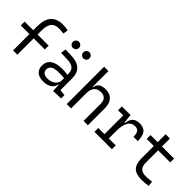

<svg xmlns="http://www.w3.org/2000/svg" viewBox="135 -1696 2660 2660"><g transform="rotate(45 1465.0 -366.0)"><path d="M206.1 0V-320.3H37.1V-395.5H206.1V-473.6Q206.1 -742.2 441.4 -742.2Q495.6 -742.2 544.9 -732.4L534.2 -658.7Q479 -665.5 438.5 -665.5Q290 -665.5 290 -478.5V-395.5H507.8V-320.3H290V0Z M995.1 4.9 990.2 -109.4H981.4Q974.1 -52.2 925.8 -21.2Q877.4 9.8 803.2 9.8Q723.6 9.8 680.2 -27.8Q636.7 -65.4 636.7 -134.3Q636.7 -216.3 696.3 -259Q755.9 -301.8 867.7 -301.8Q931.6 -301.8 977.5 -293V-315.9Q977.5 -381.3 938 -411.6Q898.4 -441.9 816.9 -443.4L700.2 -446.3L710 -522.5L810.5 -521Q938 -519 998.5 -465.3Q1059.1 -411.6 1059.1 -303.7V-74.7L1147.5 -65.4V0ZM977.5 -227.1Q950.7 -231 922.1 -231.7Q893.6 -232.4 865.2 -232.4Q717.3 -232.4 717.3 -138.7Q717.3 -101.6 742.9 -81.1Q768.6 -60.5 814.5 -60.5Q865.7 -60.5 902.1 -78.1Q938.5 -95.7 958 -124Q977.5 -152.3 977.5 -184.1ZM767.6 -610.4Q742.7 -610.4 725.1 -627.7Q707.5 -645 707.5 -669.9Q707.5 -694.8 725.1 -712.4Q742.7 -730 767.6 -730Q792.5 -730 810.1 -712.4Q827.6 -694.8 827.6 -669.9Q827.6 -645 810.1 -627.7Q792.5 -610.4 767.6 -610.4ZM972.7 -610.4Q947.8 -610.4 930.2 -627.7Q912.6 -645 912.6 -669.9Q912.6 -694.8 930.2 -712.4Q947.8 -730 972.7 -730Q997.6 -730 1015.1 -712.4Q1032.7 -694.8 1032.7 -669.9Q1032.7 -645 1015.1 -627.7Q997.6 -610.4 972.7 -610.4Z M1587.4 0V-337.4Q1587.4 -393.1 1559.1 -423.3Q1530.8 -453.6 1479.5 -453.6Q1342.3 -453.6 1342.3 -291.5V0H1257.8V-732.4H1342.3V-423.8H1350.1Q1365.2 -527.3 1494.1 -527.3Q1579.1 -527.3 1625.5 -477.5Q1671.9 -427.7 1671.9 -336.9V0Z M2005.9 -222.7V-75.2H2142.6V0H1800.8V-75.2H1921.9V-442.4H1820.3V-517.6H1989.7L2004.4 -384.8H2013.7Q2027.3 -527.3 2161.6 -527.3Q2242.7 -527.3 2279.5 -481.4Q2316.4 -435.5 2316.4 -333H2232.4Q2232.4 -397 2211.9 -425.3Q2191.4 -453.6 2146.5 -453.6Q2075.7 -453.6 2040.8 -393.6Q2005.9 -333.5 2005.9 -222.7Z M2730.5 9.8Q2621.6 9.8 2571.5 -40.3Q2521.5 -90.3 2521.5 -196.8V-442.4H2381.8V-517.6H2521.5V-673.8H2605.5V-517.6H2842.8V-442.4H2605.5V-200.2Q2605.5 -131.8 2637.7 -99.4Q2669.9 -66.9 2740.2 -66.9Q2766.6 -66.9 2793.7 -69.6Q2820.8 -72.3 2852.5 -77.1L2862.3 -2Q2829.1 3.9 2797.6 6.8Q2766.1 9.8 2730.5 9.8Z"/></g></svg>

Font: CaskaydiaMono NF SemiLight
Style: Regular
Weight: 350
Designer: Aaron Bell
Foundry: Saja Typeworks
Version: Version 2111.001; ttfautohint (v1.8.4);Nerd Fonts 3.1.1